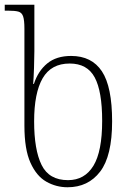

<svg xmlns="http://www.w3.org/2000/svg" viewBox="-23 -780 550 810"><path d="M262 10Q214 10 172.5 -13.5Q131 -37 105.5 -93.5Q80 -150 80 -250V-659Q80 -695 74.5 -711Q69 -727 54.5 -731Q40 -735 12 -735H-3V-760H122V-564Q122 -535 120.5 -493.5Q119 -452 117 -426H120Q138 -481 176.5 -512.5Q215 -544 277 -544Q364 -544 407 -479Q450 -414 450 -268Q450 -122 399.5 -56Q349 10 262 10ZM264 -20Q334 -20 371 -80.5Q408 -141 408 -270Q408 -395 376.5 -453.5Q345 -512 271 -512Q193 -512 157 -450Q121 -388 121 -268Q121 -148 152.5 -84Q184 -20 264 -20Z"/></svg>

Font: Noto Serif SemiCondensed ExtraLight
Style: Regular
Weight: 200
Width: 4
Designer: Monotype Design Team
Foundry: Monotype Imaging Inc.
Version: Version 2.014